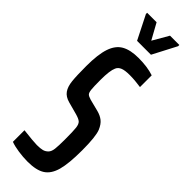

<svg xmlns="http://www.w3.org/2000/svg" viewBox="-296 -877 890 890"><g transform="rotate(45 149.5 -432.0)"><path d="M27 -9V-85Q95 -77 116 -77Q139 -77 152 -80.5Q165 -84 175 -94Q185 -104 187.5 -124.5Q190 -145 190 -187Q190 -243 187.5 -263Q185 -283 176 -291.5Q167 -300 141 -307L82 -323Q53 -331 39.5 -350Q26 -369 22.5 -401.5Q19 -434 19 -498Q19 -574 33.5 -617Q48 -660 79.5 -678Q111 -696 164 -696Q222 -696 264 -682V-605Q225 -611 191 -611Q160 -611 144 -604.5Q128 -598 122 -584Q111 -560 111 -500Q111 -454 113 -436.5Q115 -419 121 -413Q127 -407 144 -402L203 -387Q226 -381 242 -368.5Q258 -356 269 -330Q282 -298 282 -208Q282 -122 269.5 -76.5Q257 -31 227 -11.5Q197 8 140 8Q111 8 80 3.5Q49 -1 27 -9ZM103 -747 44 -864V-872H106L149 -794L194 -872H255V-864L194 -747Z"/></g></svg>

Font: Saira Ultra Condensed SemiBold
Style: Regular
Weight: 600
Width: 1
Designer: Hector Gatti with collaboration of the Omnibus-Type team
Foundry: Omnibus-Type
Version: Version 1.001; ttfautohint (v1.8)